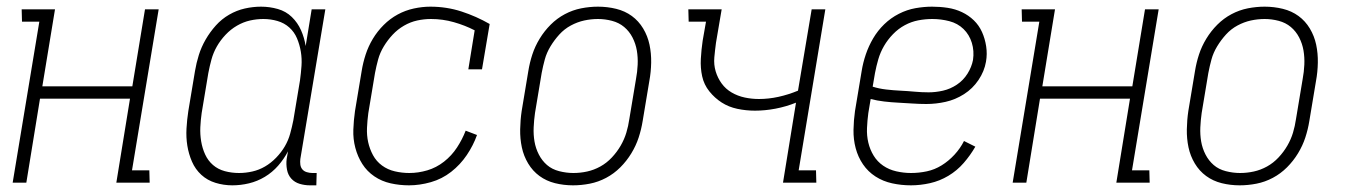

<svg xmlns="http://www.w3.org/2000/svg" viewBox="-20 -548 4040 576"><path d="M18 0 98 -483H46L45 -520H145L107 -289H377L415 -520H456L376 -37H428L429 0H329L370 -252H100L59 0Z M677 8Q651 8 626.5 0.5Q602 -7 584 -23.5Q566 -40 556 -63Q546 -86 542 -111Q538 -136 539.5 -162.5Q541 -189 545 -215L565 -335Q569 -359 576.5 -383Q584 -407 597 -429.5Q610 -452 627.5 -471.5Q645 -491 667.5 -504Q690 -517 714.5 -522.5Q739 -528 763 -528Q789 -528 813.5 -521Q838 -514 855.5 -497Q873 -480 883 -457.5Q893 -435 897 -410L915 -520H956L881 -71Q880 -63 881 -54.5Q882 -46 887 -40Q892 -34 900.5 -31.5Q909 -29 917 -29H930L929 8H910Q894 8 879 3.5Q864 -1 854 -12Q844 -23 841 -39Q838 -55 840 -71L844 -94Q832 -71 814.5 -51Q797 -31 774.5 -17.5Q752 -4 727 2Q702 8 677 8ZM697 -29Q717 -29 737 -33.5Q757 -38 775 -48.5Q793 -59 808.5 -75Q824 -91 834.5 -109Q845 -127 850.5 -147Q856 -167 860 -187L880 -307Q883 -329 884.5 -350.5Q886 -372 882.5 -393Q879 -414 871 -433Q863 -452 848 -465.5Q833 -479 812.5 -485Q792 -491 770 -491Q750 -491 730 -486.5Q710 -482 691 -471Q672 -460 656.5 -443.5Q641 -427 630.5 -408.5Q620 -390 614.5 -370Q609 -350 605 -329L585 -209Q582 -188 581 -166.5Q580 -145 583.5 -124Q587 -103 595.5 -84.5Q604 -66 619 -53Q634 -40 654.5 -34.5Q675 -29 697 -29Z M1207 8Q1179 8 1152 2Q1125 -4 1103 -19Q1081 -34 1067 -56Q1053 -78 1046 -104.5Q1039 -131 1040 -159Q1041 -187 1045 -215L1065 -335Q1069 -360 1077 -384.5Q1085 -409 1098.5 -431.5Q1112 -454 1131 -473Q1150 -492 1173 -504.5Q1196 -517 1221.5 -522.5Q1247 -528 1271 -528Q1320 -528 1364.5 -513.5Q1409 -499 1449 -476L1426 -340H1385L1404 -457Q1375 -472 1341.5 -481.5Q1308 -491 1273 -491Q1252 -491 1231.5 -486.5Q1211 -482 1192 -471Q1173 -460 1158 -444Q1143 -428 1131.5 -409Q1120 -390 1114.5 -370Q1109 -350 1105 -329L1085 -209Q1082 -187 1081 -164.5Q1080 -142 1084.5 -121.5Q1089 -101 1099 -82.5Q1109 -64 1126 -51.5Q1143 -39 1164.5 -34Q1186 -29 1208 -29Q1235 -29 1262 -37Q1289 -45 1312 -63Q1335 -81 1351 -105.5Q1367 -130 1377 -156L1411 -143Q1400 -112 1380.5 -83Q1361 -54 1333.5 -32.5Q1306 -11 1272.5 -1.5Q1239 8 1207 8Z M1699 8Q1671 8 1645 1.5Q1619 -5 1598.5 -20Q1578 -35 1564.5 -57.5Q1551 -80 1545.5 -106Q1540 -132 1540.5 -160Q1541 -188 1545 -215L1565 -335Q1569 -360 1577 -384.5Q1585 -409 1599 -432Q1613 -455 1632 -474Q1651 -493 1674.5 -505.5Q1698 -518 1723.5 -523Q1749 -528 1774 -528Q1802 -528 1828.5 -521.5Q1855 -515 1875.5 -500Q1896 -485 1909.5 -462.5Q1923 -440 1928.5 -414Q1934 -388 1933.5 -360Q1933 -332 1928 -305L1908 -185Q1904 -160 1896 -135.5Q1888 -111 1874 -88Q1860 -65 1841 -46Q1822 -27 1798.5 -14.5Q1775 -2 1749.5 3Q1724 8 1699 8ZM1700 -29Q1721 -29 1741.5 -33.5Q1762 -38 1781 -48.5Q1800 -59 1815.5 -75.5Q1831 -92 1842 -111Q1853 -130 1859 -150Q1865 -170 1868 -191L1888 -311Q1892 -332 1893 -354Q1894 -376 1890.5 -396.5Q1887 -417 1877.5 -435.5Q1868 -454 1852.5 -467Q1837 -480 1816 -485.5Q1795 -491 1774 -491Q1753 -491 1732.5 -486.5Q1712 -482 1692.5 -471.5Q1673 -461 1658 -444.5Q1643 -428 1631.5 -409Q1620 -390 1614.5 -370Q1609 -350 1605 -329L1585 -209Q1582 -188 1581 -166Q1580 -144 1583.5 -123.5Q1587 -103 1596.5 -84.5Q1606 -66 1621 -53Q1636 -40 1657.5 -34.5Q1679 -29 1700 -29Z M2329 0 2368 -240Q2338 -228 2306.5 -222Q2275 -216 2245 -216Q2218 -216 2192 -221.5Q2166 -227 2145 -240.5Q2124 -254 2108 -274Q2092 -294 2086.5 -319Q2081 -344 2082.5 -371.5Q2084 -399 2088 -426L2098 -483H2046L2045 -520H2145L2128 -420Q2125 -398 2123 -376Q2121 -354 2127 -334Q2133 -314 2145 -297.5Q2157 -281 2175 -270.5Q2193 -260 2214 -255.5Q2235 -251 2257 -251Q2286 -251 2315.5 -257.5Q2345 -264 2374 -276L2415 -520H2456L2376 -37H2428L2429 0Z M2713 8Q2684 8 2656.5 2Q2629 -4 2606.5 -18.5Q2584 -33 2569 -55Q2554 -77 2547 -103.5Q2540 -130 2540.5 -158.5Q2541 -187 2545 -215L2565 -335Q2569 -360 2577.5 -385Q2586 -410 2599.5 -433Q2613 -456 2632.5 -475Q2652 -494 2676.5 -506.5Q2701 -519 2726.5 -523.5Q2752 -528 2776 -528Q2800 -528 2823 -524.5Q2846 -521 2866 -511.5Q2886 -502 2901.5 -487Q2917 -472 2926 -452Q2935 -432 2938.5 -409Q2942 -386 2938 -363Q2933 -334 2915.5 -308Q2898 -282 2872 -265.5Q2846 -249 2817 -242.5Q2788 -236 2759 -236Q2738 -236 2716.5 -237.5Q2695 -239 2674.5 -240Q2654 -241 2632.5 -243.5Q2611 -246 2592 -251L2585 -209Q2582 -187 2581 -164Q2580 -141 2585 -120Q2590 -99 2601 -81Q2612 -63 2629.5 -51Q2647 -39 2669 -34Q2691 -29 2713 -29Q2737 -29 2760.5 -34Q2784 -39 2805 -52Q2826 -65 2843.5 -84Q2861 -103 2872 -125L2906 -108Q2891 -82 2871 -59Q2851 -36 2825 -20.5Q2799 -5 2770 1.5Q2741 8 2713 8ZM2766 -271Q2787 -271 2809 -276Q2831 -281 2850.5 -294Q2870 -307 2882.5 -327Q2895 -347 2899 -368Q2903 -395 2895.5 -419.5Q2888 -444 2870.5 -461Q2853 -478 2828 -484.5Q2803 -491 2777 -491Q2756 -491 2735 -487Q2714 -483 2694.5 -472.5Q2675 -462 2659 -445.5Q2643 -429 2632 -410Q2621 -391 2615 -370.5Q2609 -350 2605 -329L2598 -288Q2617 -282 2638.5 -279.5Q2660 -277 2681 -276Q2702 -275 2723.5 -273Q2745 -271 2766 -271Z M3018 0 3098 -483H3046L3045 -520H3145L3107 -289H3377L3415 -520H3456L3376 -37H3428L3429 0H3329L3370 -252H3100L3059 0Z M3699 8Q3671 8 3645 1.5Q3619 -5 3598.5 -20Q3578 -35 3564.5 -57.5Q3551 -80 3545.5 -106Q3540 -132 3540.5 -160Q3541 -188 3545 -215L3565 -335Q3569 -360 3577 -384.5Q3585 -409 3599 -432Q3613 -455 3632 -474Q3651 -493 3674.5 -505.5Q3698 -518 3723.5 -523Q3749 -528 3774 -528Q3802 -528 3828.5 -521.5Q3855 -515 3875.5 -500Q3896 -485 3909.5 -462.5Q3923 -440 3928.5 -414Q3934 -388 3933.5 -360Q3933 -332 3928 -305L3908 -185Q3904 -160 3896 -135.5Q3888 -111 3874 -88Q3860 -65 3841 -46Q3822 -27 3798.5 -14.5Q3775 -2 3749.5 3Q3724 8 3699 8ZM3700 -29Q3721 -29 3741.5 -33.5Q3762 -38 3781 -48.5Q3800 -59 3815.5 -75.5Q3831 -92 3842 -111Q3853 -130 3859 -150Q3865 -170 3868 -191L3888 -311Q3892 -332 3893 -354Q3894 -376 3890.5 -396.5Q3887 -417 3877.5 -435.5Q3868 -454 3852.5 -467Q3837 -480 3816 -485.5Q3795 -491 3774 -491Q3753 -491 3732.5 -486.5Q3712 -482 3692.5 -471.5Q3673 -461 3658 -444.5Q3643 -428 3631.5 -409Q3620 -390 3614.5 -370Q3609 -350 3605 -329L3585 -209Q3582 -188 3581 -166Q3580 -144 3583.5 -123.5Q3587 -103 3596.5 -84.5Q3606 -66 3621 -53Q3636 -40 3657.5 -34.5Q3679 -29 3700 -29Z"/></svg>

Font: Iosevka Curly Slab Extralight
Style: Italic
Weight: 200
Italic angle: -9°
Monospace: yes
Designer: Belleve Invis
Foundry: Belleve Invis
Version: Version 22.1.2; ttfautohint (v1.8.4)